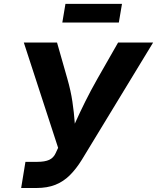

<svg xmlns="http://www.w3.org/2000/svg" viewBox="-20 -940 786 960"><path d="M85.8 0 107.2 -130.8H167.2Q204 -130.8 225.9 -140.7Q247.8 -150.7 258.4 -174.5L270.6 -200.9L99 -727.5H265.1L316.5 -547.1Q333.9 -486.7 342 -431.9Q350.1 -377.1 353.5 -328.9Q356.8 -280.7 359.9 -239.8H317.1Q335.9 -280.9 357.2 -328.6Q378.6 -376.3 405.6 -430.9Q432.6 -485.4 467.6 -547.1L570.6 -727.5H745.7L389.2 -141.2Q361 -95.5 329.1 -63.8Q297.1 -32.1 256.7 -16Q216.4 0 162.1 0ZM589.9 -920.5 574.2 -827.4H291.6L307.2 -920.5Z"/></svg>

Font: Inter Variable
Style: Italic
Weight: 400
Italic angle: -9.39999°
Designer: Rasmus Andersson
Foundry: rsms
Version: Version 4.001;git-9221beed3